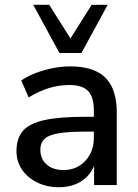

<svg xmlns="http://www.w3.org/2000/svg" viewBox="-20 -775 577 804"><path d="M227 9Q176 9 135.5 -11Q95 -31 72 -65Q49 -99 49 -142Q49 -196 76.5 -227.5Q104 -259 167.5 -272.5Q231 -286 339 -286H386V-224H340Q286 -224 249 -220Q212 -216 190 -207.5Q168 -199 158.5 -184Q149 -169 149 -148Q149 -110 175 -86.5Q201 -63 247 -63Q284 -63 312 -80.5Q340 -98 356.5 -128Q373 -158 373 -197V-312Q373 -369 349 -394Q325 -419 270 -419Q228 -419 186 -406.5Q144 -394 100 -367L69 -438Q95 -456 129 -469Q163 -482 200.5 -489.5Q238 -497 273 -497Q340 -497 383.5 -476Q427 -455 448 -412Q469 -369 469 -301V0H374V-109H383Q375 -72 353.5 -45.5Q332 -19 300 -5Q268 9 227 9ZM229 -553 119 -755H186L275 -614L364 -755H431L321 -553Z"/></svg>

Font: Nunito Sans 12pt ExtraLight 12pt SemiBold
Style: Regular
Weight: 600
Version: Version 3.101;gftools[0.9.27]